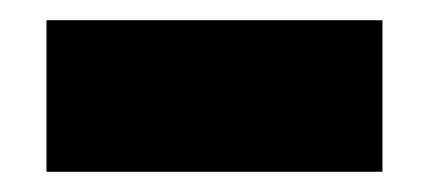

<svg xmlns="http://www.w3.org/2000/svg" viewBox="-20 -374 420 188"><path d="M25.5 -205.8H354.5V-354.2H25.5Z"/></svg>

Font: Golos Text VF
Style: Regular
Weight: 400
Designer: A.Korolkova, Vitaly Kuzmin
Foundry: ParaType Ltd
Version: Version 2.005